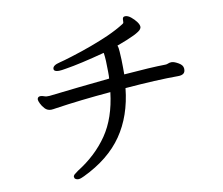

<svg xmlns="http://www.w3.org/2000/svg" viewBox="-85 -843 1170 1008"><g transform="rotate(-10 500.0 -339.0)"><path d="M586 -439Q731 -451 808 -452Q815 -452 823 -455.5Q831 -459 840 -459H844Q857 -458 878.5 -445.5Q900 -433 901 -415V-410Q901 -381 863 -381Q750 -381 580 -367Q565 -221 494 -118Q423 -15 285 51Q265 61 254 61Q243 61 235 54Q232 47 232 45Q232 39 238 33Q246 26 259 17Q360 -46 421 -135Q482 -224 498 -360Q334 -346 201 -326Q194 -325 188 -324Q182 -323 176 -323Q156 -323 143 -337Q130 -351 123 -366Q116 -381 116 -387Q116 -401 130 -403H133Q141 -403 150.5 -399.5Q160 -396 165 -396H180L340 -414Q421 -423 504 -431Q505 -442 505 -446V-468Q505 -532 500 -566Q500 -568 499 -569Q367 -534 291 -522Q264 -517 252 -517Q225 -517 225 -532Q225 -551 264 -560Q285 -565 330 -579Q443 -614 534 -654Q585 -677 621 -700Q627 -704 628 -706Q629 -710 629 -716V-721Q629 -735 637 -738Q640 -739 644 -739Q658 -739 674 -726Q690 -713 701.5 -697.5Q713 -682 713 -670Q713 -665 709 -659Q696 -637 577 -594Q582 -583 583 -560Q586 -517 586 -476V-454Q586 -446 586 -439Z"/></g></svg>

Font: Moon Stars Kai
Style: Bold
Weight: 700
Designer: GuiWonder
Version: Version 1.101